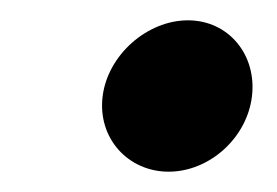

<svg xmlns="http://www.w3.org/2000/svg" viewBox="-20 -407 273 189"><path d="M81 -312C76 -271 106 -238 146 -238C186 -238 223 -271 228 -312C233 -353 205 -387 165 -387C125 -387 86 -353 81 -312Z"/></svg>

Font: Bluebird
Style: Obl
Weight: 400
Designer: Jasper
Foundry: Cannot Into Space Fonts
Version: Version 0.98